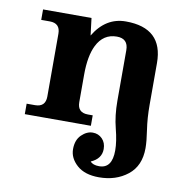

<svg xmlns="http://www.w3.org/2000/svg" viewBox="-81 -577 849 882"><g transform="rotate(10 343.5 -136.5)"><path d="M460.4 -370.1Q460.4 -424.3 407.2 -424.3Q344.2 -424.3 314 -363.3Q289.1 -313 289.1 -226.1V-97.7Q289.1 -48.8 337.9 -48.8H360.4V0H52.2V-48.8H91.3Q140.1 -48.8 140.1 -97.7V-390.6Q140.1 -439.5 91.3 -439.5H51.3V-488.3H277.3L287.1 -408.2Q342.3 -500 436 -500Q609.4 -500 609.4 -336.4V-142.1Q609.4 -79.6 617.4 -27.1Q625.5 25.4 625.5 57.6Q625.5 140.6 571 183.6Q516.6 226.6 437.5 226.6Q371.1 226.6 334.7 194.1Q298.3 161.6 298.3 119.6Q298.3 76.7 322.8 53Q347.2 29.3 375 29.3Q401.4 29.3 419.2 47.6Q437 65.9 437 95.2Q437 140.6 388.2 161.6Q400.4 176.3 429.7 176.3Q490.2 176.3 490.2 92.3Q490.2 50.3 475.3 -7.3Q460.4 -64.9 460.4 -134.8Z"/></g></svg>

Font: Munson
Style: Bold
Weight: 700
Designer: Paul James MIller
Foundry: High-Logic / Made with FontCreator
Version: Version 2.10;May 5, 2019;FontCreator 11.5.0.2430 64-bit